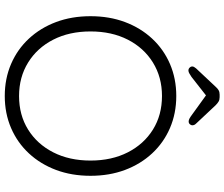

<svg xmlns="http://www.w3.org/2000/svg" viewBox="-88 -844 942 806"><g transform="rotate(90 383.0 -441.0)"><path d="M718 -350Q718 -271 693.5 -205.5Q669 -140 624 -91.5Q579 -43 517.5 -16.5Q456 10 383 10Q310 10 248.5 -16.5Q187 -43 142 -91.5Q97 -140 72.5 -205.5Q48 -271 48 -350Q48 -429 72.5 -494.5Q97 -560 142 -608.5Q187 -657 248.5 -683.5Q310 -710 383 -710Q456 -710 517.5 -683.5Q579 -657 624 -608.5Q669 -560 693.5 -494.5Q718 -429 718 -350ZM654 -350Q654 -439 619.5 -506.5Q585 -574 524 -612Q463 -650 383 -650Q304 -650 242.5 -612Q181 -574 146.5 -506.5Q112 -439 112 -350Q112 -261 146.5 -193.5Q181 -126 242.5 -88Q304 -50 383 -50Q463 -50 524 -88Q585 -126 619.5 -193.5Q654 -261 654 -350ZM391 -843 303 -774Q295 -769 288.5 -765Q282 -761 276 -761Q269 -761 264 -766Q259 -771 259 -776Q259 -781 261 -784.5Q263 -788 267 -793L344 -875Q351 -883 358.5 -887.5Q366 -892 377 -892H388Q399 -892 406.5 -887.5Q414 -883 422 -875L498 -794Q503 -789 504.5 -785Q506 -781 506 -777Q506 -772 501.5 -767Q497 -762 490 -762Q484 -762 477.5 -765.5Q471 -769 463 -775L373 -840Z"/></g></svg>

Font: Quicksand Light
Style: Regular
Weight: 400
Version: Version 3.004